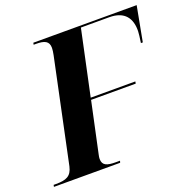

<svg xmlns="http://www.w3.org/2000/svg" viewBox="-155 -838 954 962"><g transform="rotate(-20 322.5 -357.0)"><path d="M-28 0H325L328 -10H306C259 -10 235 -18 235 -53C235 -59 236 -67 238 -75L296 -346H534L536 -357H298L372 -704H523C606 -704 637 -656 635 -588C635 -579 632 -555 628 -528H638L673 -714H122L120 -704H133C178 -704 201 -694 201 -658C201 -649 199 -634 196 -620L80 -70C69 -21 41 -10 -13 -10H-26Z"/></g></svg>

Font: Noto Serif Display
Style: Bold Italic
Weight: 700
Italic angle: -12°
Designer: Monotype Design Team
Foundry: Monotype Imaging Inc.
Version: Version 2.009